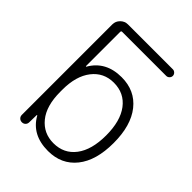

<svg xmlns="http://www.w3.org/2000/svg" viewBox="-214 -892 1001 1001"><g transform="rotate(45 286.5 -392.0)"><path d="M303.7 -506.8Q229.5 -506.8 184.6 -449.2Q139.6 -391.6 139.6 -291V-275.4Q139.6 -171.9 185.1 -116.2Q230.5 -60.5 303.7 -60.5Q380.9 -60.5 425.3 -119.1Q469.7 -177.7 469.7 -283.7Q469.7 -389.6 425.3 -448.2Q380.9 -506.8 303.7 -506.8ZM142.6 -102.5Q141.6 -104.5 140.1 -104Q138.7 -103.5 138.7 -101.6L137.7 -48.8Q137.7 -37.1 129.9 -29.3Q122.1 -21.5 110.4 -21.5Q98.6 -21.5 90.8 -29.3Q83 -37.1 83 -48.8V-715.8Q83 -739.3 100.1 -756.3Q117.2 -773.4 140.6 -773.4H471.7Q481.4 -773.4 488.8 -766.1Q496.1 -758.8 496.1 -749Q496.1 -739.3 488.8 -731.9Q481.4 -724.6 471.7 -724.6H146.5Q139.6 -724.6 139.6 -716.8V-464.8Q139.6 -463.9 141.1 -463.4Q142.6 -462.9 143.6 -464.8Q196.3 -555.7 312.5 -555.7Q411.1 -555.7 468.3 -483.9Q525.4 -412.1 525.4 -283.2Q525.4 -154.3 468.3 -83Q411.1 -11.7 312.5 -11.7Q193.4 -11.7 142.6 -102.5Z"/></g></svg>

Font: Gen Jyuu Gothic Light
Style: Regular
Weight: 200
Designer: [Source Han Sans]
Ryoko NISHIZUKA  (kana & ideographs); Paul D. Hunt (Latin, Greek & Cyrillic); Wenlong ZHANG  (bopomofo
Version: Version 1.002.20150607